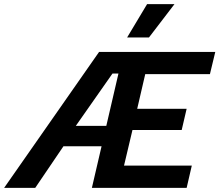

<svg xmlns="http://www.w3.org/2000/svg" viewBox="-78 -912 1065 932"><path d="M636 -892H769L645 -730H539ZM-58 0 403 -660H967L941 -552H627L588 -384H828L804 -281H565L524 -108H853L828 0H368L415 -202H230L93 0ZM290 -301H438L497 -555H468Z"/></svg>

Font: Elaine Sans SemiBold
Style: Italic
Weight: 600
Italic angle: -13°
Designer: Wei Huang
Foundry: Wei Huang
Version: Version 2.001;December 24, 2019;FontCreator 12.0.0.2547 64-b